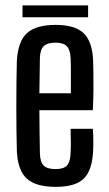

<svg xmlns="http://www.w3.org/2000/svg" viewBox="-20 -702 412 729"><path d="M192 7.5Q115.5 7.5 81.5 -24Q47.5 -55.5 44 -128Q43 -163 42.5 -206.8Q42 -250.5 42 -298Q42 -345.5 42.5 -390.2Q43 -435 44 -470.5Q48 -544.5 82.2 -576Q116.5 -607.5 191 -607.5Q264 -607.5 297 -576.5Q330 -545.5 333.5 -474Q334 -459.5 334.5 -430Q335 -400.5 334.8 -362.2Q334.5 -324 332.5 -283.5H129.5Q129.5 -244.5 130.2 -204.2Q131 -164 131.5 -120Q132.5 -86 146.2 -73Q160 -60 191 -60Q221 -60 233.8 -73Q246.5 -86 248 -120Q249 -136.5 249 -160.2Q249 -184 248 -213H332.5Q334 -195 334.2 -171Q334.5 -147 333.5 -128Q330 -55.5 298.2 -24Q266.5 7.5 192 7.5ZM129.5 -348H249Q249 -376 249.2 -403.2Q249.5 -430.5 249 -451.5Q248.5 -472.5 248 -482.5Q246.5 -513.5 233.5 -526.8Q220.5 -540 191 -540Q159.5 -540 146 -526.8Q132.5 -513.5 131.5 -482.5Q131 -446 130.5 -413Q130 -380 129.5 -348ZM65.5 -681.5H314.5V-636.5H65.5Z"/></svg>

Font: Big Shoulders Display Thin SemiBold
Style: Regular
Weight: 600
Version: Version 2.002